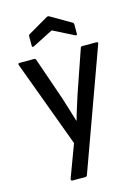

<svg xmlns="http://www.w3.org/2000/svg" viewBox="-129 -758 735 1015"><g transform="rotate(-15 238.5 -251.0)"><path d="M138 185Q133 185 131 181.5Q129 178 131 173L197 -4L22 -477Q18 -488 29 -488H107Q116 -488 118 -481L198 -249Q208 -218 218.5 -183.5Q229 -149 239 -116H241Q250 -149 261 -183Q272 -217 282 -249L362 -481Q363 -488 373 -488H448Q461 -488 456 -477L219 177Q216 185 209 185ZM125 -553Q114 -548 114 -558V-609Q114 -618 120 -621L230 -685Q238 -689 244 -685L354 -621Q361 -618 361 -609V-558Q361 -548 350 -553L237 -610Z"/></g></svg>

Font: Sofia Sans Semi Condensed Medium
Style: Regular
Weight: 500
Designer: Botio Nikoltchev, Ani Petrova
Foundry: lettersoup
Version: Version 4.100